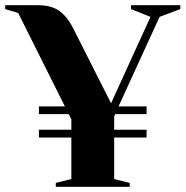

<svg xmlns="http://www.w3.org/2000/svg" viewBox="-20 -720 715 740"><path d="M130 -190V-220H255V-260L245 -280H130V-310H230L50 -670L0 -685V-700H125Q178 -700 208.5 -678Q239 -656 260 -615L408 -322L560 -655L485 -685V-700H675V-685L595 -655L437 -310H545V-280H424L420 -270V-220H545V-190H420V-30L480 -15V0H195V-15L255 -30V-190Z"/></svg>

Font: Yeseva One
Style: Regular
Weight: 400
Designer: Jovanny Lemonad
Foundry: Jovanny Lemonad
Version: Version 2.000